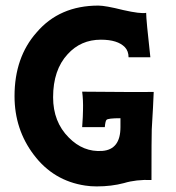

<svg xmlns="http://www.w3.org/2000/svg" viewBox="-20 -657 628 687"><path d="M530 -328Q530 -322 527.5 -273Q525 -224 523 -194Q522 -168 522 -13Q467 -15 424 -2Q379 10 326 10Q304 10 285 7Q171 -10 101 -103Q32 -194 32 -313Q32 -452 111 -541Q193 -637 332 -637Q357 -637 421 -621Q483 -607 503 -611Q503 -586 518 -452H440Q440 -474 427 -488Q401 -515 341 -515Q269 -515 222 -463Q170 -407 170 -309Q170 -221 226 -165Q278 -112 346 -117Q411 -122 411 -202V-234Q366 -234 361 -228Q357 -224 355 -202H274Q277 -244 277 -263Q278 -299 274 -329Q493 -327 530 -328Z"/></svg>

Font: GFS Neohellenic Rg
Style: Bold
Weight: 700
Designer: Designed by Takis Katsoulidis and George D. Matthiopoulos.
Foundry: Designed by Takis Katsoulidis and George D. Matthiopoulos.
Version: Version 1.0